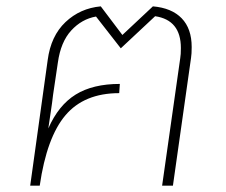

<svg xmlns="http://www.w3.org/2000/svg" viewBox="-20 -584 712 604"><path d="M583 -436Q583 -414 581 -402L524 0H490L547 -401Q549 -412 549 -433Q549 -521 468 -533L360 -432L282 -532Q237 -524 204 -488Q171 -452 162 -387Q148 -292 147 -286Q144 -260 140 -234Q136 -208 132 -180Q164 -253 218 -286.5Q272 -320 357 -320L355 -291Q245 -291 186 -221.5Q127 -152 105 0H75L130 -395Q140 -471 186 -514.5Q232 -558 297 -564L365 -474L461 -564Q520 -559 551.5 -526.5Q583 -494 583 -436Z"/></svg>

Font: FiraGO UltraLight
Style: Italic
Weight: 200
Italic angle: -8°
Designer: bBox Type GmbH
Foundry: bBox Type GmbH
Version: Version 1.001